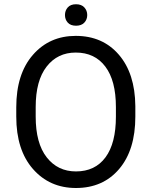

<svg xmlns="http://www.w3.org/2000/svg" viewBox="-20 -893 728 922"><path d="M629.9 -333Q629.9 -172.9 552.2 -81.5Q474.6 9.8 344.7 9.8Q218.3 9.8 138.2 -81.5Q58.1 -172.9 58.1 -333V-377.9Q58.1 -537.6 137.7 -629.2Q217.3 -720.7 343.8 -720.7Q472.7 -720.7 550.5 -630.6Q628.4 -540.5 629.9 -383.8ZM536.6 -378.9Q536.6 -505.9 485.8 -573.2Q435.1 -640.6 343.8 -640.6Q256.3 -640.6 203.9 -573.2Q151.4 -505.9 151.4 -378.9V-333Q151.4 -205.1 204.3 -137.5Q257.3 -69.8 344.7 -69.8Q436.5 -69.8 486.6 -137.5Q536.6 -205.1 536.6 -333ZM345.2 -872.6Q371.1 -872.6 385 -857.4Q398.9 -842.3 398.9 -820.8Q398.9 -799.3 385 -784.4Q371.1 -769.5 345.2 -769.5Q318.8 -769.5 305.4 -784.4Q292 -799.3 292 -820.8Q292 -842.3 305.4 -857.4Q318.8 -872.6 345.2 -872.6Z"/></svg>

Font: Roboto21382017
Style: Regular
Weight: 400
Designer: Christian Robertson
Foundry: Google
Version: Version 2.138; 2017